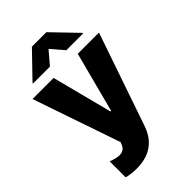

<svg xmlns="http://www.w3.org/2000/svg" viewBox="-287 -870 1170 1170"><g transform="rotate(-45 298.0 -285.0)"><path d="M226.2 -610.1 296.5 -692.5 367.2 -610.1H512.4V-614.7L359 -773.8H234.4L80.6 -614.7V-610.1ZM160.5 203.8C293.7 203.8 351.9 131.4 378.6 52.2L584.2 -545.5H401.3L299.4 -156.2H293.7L193.2 -545.5H11.4L205.3 19.9L198.5 36.2C190.7 55.4 174.7 72.1 145.6 72.1C128.6 72.1 106.9 67.5 75.3 55.4V193.2C99.4 199.9 129.6 203.8 160.5 203.8Z"/></g></svg>

Font: TID UI Extra Bold
Style: Regular
Weight: 800
Designer: The TID Project Authors
Foundry: Bakken & Bæck
Version: Version 1.001;hotconv 1.0.109;makeotfexe 2.5.65596